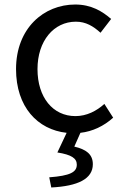

<svg xmlns="http://www.w3.org/2000/svg" viewBox="-20 -577 549 850"><path d="M336 11C390 5 440 -19 481 -56L442 -117C408 -86 364 -63 314 -63C214 -63 146 -146 146 -271C146 -396 218 -481 316 -481C360 -481 393 -461 425 -432L472 -493C433 -527 384 -557 313 -557C174 -557 51 -452 51 -271C51 -104 146 -3 275 11L234 98C297 108 320 124 320 152C320 185 291 201 198 208L207 253C325 247 391 215 391 150C391 105 360 84 309 72Z"/></svg>

Font: Source Han Sans KR Regular
Style: Regular
Weight: 400
Designer: Ryoko NISHIZUKA (kana & ideographs); Paul D. Hunt (Latin, Greek & Cyrillic); Wenlong ZHANG (bopomofo); Sandoll Communica
Foundry: Adobe Systems Incorporated
Version: Version 1.004;PS 1.004;hotconv 1.0.82;makeotf.lib2.5.63406